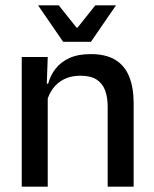

<svg xmlns="http://www.w3.org/2000/svg" viewBox="-20 -704 580 724"><path d="M386 0V-302Q386 -337.5 376.2 -363.5Q366.5 -389.5 344.2 -404Q322 -418.5 283.5 -418.5Q248 -418.5 222 -405.5Q196 -392.5 179.8 -370.5Q163.5 -348.5 156.5 -320.5L140.5 -388.5H161.5Q170 -419.5 189.5 -444.8Q209 -470 241.5 -485Q274 -500 322 -500Q379.5 -500 415 -478.2Q450.5 -456.5 467.2 -415Q484 -373.5 484 -313V0ZM62 0V-489H160L156 -374.5L160 -368.5V0ZM218 -546.5 124.5 -682.5V-684H201.5L268.5 -600H272.5L339.5 -684H416.5V-682.5L323 -546.5Z"/></svg>

Font: Anek Latin Medium
Style: Regular
Weight: 500
Designer: Yesha Goshar
Foundry: Ek Type
Version: Version 1.003